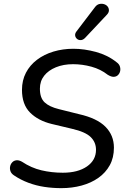

<svg xmlns="http://www.w3.org/2000/svg" viewBox="-20 -967 658 996"><path d="M298 9Q253 9 210 2.5Q167 -4 127 -19Q87 -34 53 -57Q39 -66 34.5 -78.5Q30 -91 32.5 -103.5Q35 -116 43.5 -125Q52 -134 65 -135.5Q78 -137 94 -128Q142 -96 195 -83.5Q248 -71 306 -71Q384 -71 431 -103.5Q478 -136 478 -190Q478 -229 450.5 -256Q423 -283 353 -299L248 -324Q178 -341 136 -383Q94 -425 94 -501Q94 -550 114.5 -589.5Q135 -629 172 -657Q209 -685 257.5 -699.5Q306 -714 361 -714Q417 -714 478 -697.5Q539 -681 585 -644Q598 -635 602 -622Q606 -609 603 -597Q600 -585 591.5 -577Q583 -569 570 -568.5Q557 -568 539 -579Q502 -608 454.5 -621Q407 -634 359 -634Q309 -634 270 -618Q231 -602 209 -574Q187 -546 187 -507Q187 -459 211.5 -436Q236 -413 285 -401L389 -375Q483 -354 527 -309.5Q571 -265 571 -201Q571 -149 549.5 -110Q528 -71 490.5 -44.5Q453 -18 403.5 -4.5Q354 9 298 9ZM421 -770Q411 -760 400 -759Q389 -758 380.5 -764.5Q372 -771 370 -781.5Q368 -792 376 -803L472 -929Q482 -943 495 -946Q508 -949 519.5 -945.5Q531 -942 538 -933.5Q545 -925 545 -913Q545 -901 533 -889Z"/></svg>

Font: Nunito ExtraLight Medium
Style: Italic
Weight: 500
Italic angle: -9°
Version: Version 3.602